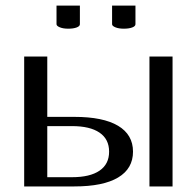

<svg xmlns="http://www.w3.org/2000/svg" viewBox="-20 -670 706 690"><path d="M382.8 -649.9H466.8V-583Q466.8 -575.7 455.1 -571.3Q443.4 -566.9 424.8 -566.9Q406.7 -566.9 394.8 -571.8Q382.8 -576.7 382.8 -583ZM183.1 -649.9H267.1V-583Q267.1 -575.7 255.4 -571.3Q243.7 -566.9 225.1 -566.9Q207 -566.9 195.1 -571.8Q183.1 -576.7 183.1 -583ZM149.9 -33.2H238.8Q303.2 -33.2 337.6 -56.6Q372.1 -80.1 372.1 -125Q372.1 -169.9 337.6 -193.4Q303.2 -216.8 238.8 -216.8H149.9ZM66.9 -466.8H149.9V-250H247.1Q350.6 -250 404.3 -218Q458 -186 458 -125Q458 -64 404.3 -32Q350.6 0 247.1 0H66.9ZM517.1 -466.8H600.1V0H517.1Z"/></svg>

Font: Resagokr
Style: Regular
Weight: 500
Designer: gluk
Foundry: gluk
Version: Version 0.95